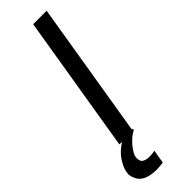

<svg xmlns="http://www.w3.org/2000/svg" viewBox="-348 -739 967 967"><g transform="rotate(-45 135.5 -256.0)"><path d="M46 0 167 -735H263L142 0ZM87 223Q73 223 58.5 221Q44 219 31 215Q18 211 6.5 203.5Q-5 196 -12.5 185Q-20 174 -25 158.5Q-30 143 -28 133L-26 122Q-24 109 -19 97Q-14 85 -7 73Q0 61 8 50.5Q16 40 26 30.5Q36 21 48.5 11.5Q61 2 69 -3L79 -8H150L149 0Q139 5 129.5 11.5Q120 18 111.5 26Q103 34 95.5 42Q88 50 81 59.5Q74 69 67.5 80.5Q61 92 60 99L59 107Q58 113 59 119.5Q60 126 62 131Q64 136 69 140Q74 144 79 146Q84 148 91.5 149.5Q99 151 103 151H108Q112 151 116.5 151Q121 151 125.5 150.5Q130 150 135 149.5Q140 149 143 148L148 147L136 219Q131 220 125.5 220.5Q120 221 114.5 221.5Q109 222 102.5 222.5Q96 223 93 223Z"/></g></svg>

Font: Iosevka Aile Medium
Style: Italic
Weight: 500
Italic angle: -9°
Designer: Belleve Invis
Foundry: Belleve Invis
Version: Version 31.1.0; ttfautohint (v1.8.4)